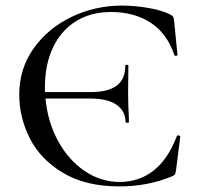

<svg xmlns="http://www.w3.org/2000/svg" viewBox="-20 -656 709 688"><path d="M619 -171Q621 -171 623.5 -169.5Q626 -168 626 -167L611 -48Q609 -35 607 -31.5Q605 -28 596 -24Q509 12 408 12Q287 12 206 -36.5Q125 -85 87 -160Q49 -235 49 -317Q49 -410 100.5 -482.5Q152 -555 236.5 -595.5Q321 -636 417 -636Q463 -636 512 -627.5Q561 -619 590 -604Q598 -600 600.5 -595.5Q603 -591 604 -580L616 -459Q616 -457 611 -456Q606 -455 605 -458Q579 -536 520 -574.5Q461 -613 378 -613Q305 -613 251.5 -579.5Q198 -546 169.5 -485Q141 -424 141 -344V-326H304Q367 -326 398 -349Q429 -372 429 -421Q429 -424 434.5 -424Q440 -424 440 -421L439 -319L440 -272Q442 -238 442 -219Q442 -216 436 -216Q430 -216 430 -219Q429 -259 397 -281Q365 -303 302 -303H143Q151 -219 188 -151Q225 -83 283 -43.5Q341 -4 409 -4Q478 -4 530 -44.5Q582 -85 614 -169Q615 -171 619 -171Z"/></svg>

Font: Cormorant Infant Medium
Style: Regular
Weight: 500
Designer: Christian Thalmann (Catharsis Fonts)
Version: Version 3.000